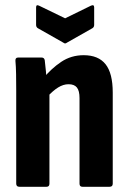

<svg xmlns="http://www.w3.org/2000/svg" viewBox="-20 -714 493 734"><path d="M295 0Q284 0 284 -12V-339Q284 -367 274 -379.5Q264 -392 242 -392Q222 -392 202 -379.5Q182 -367 160 -343L145 -414Q176 -452 214 -477.5Q252 -503 300 -503Q356 -503 383.5 -468.5Q411 -434 411 -360V-12Q411 0 399 0ZM54 0Q42 0 42 -12V-367Q42 -401 41.5 -430.5Q41 -460 39 -481Q38 -494 49 -494H139Q149 -494 151 -484Q153 -468 155.5 -442Q158 -416 159 -398L169 -364V-12Q169 0 158 0ZM222 -551 125 -606Q118 -610 118 -619V-686Q118 -698 130 -692L229 -644L327 -692Q340 -698 340 -686V-619Q340 -610 333 -606L236 -551Q229 -545 222 -551Z"/></svg>

Font: Sofia Sans Condensed ExtraBold
Style: Regular
Weight: 800
Designer: Botio Nikoltchev, Ani Petrova
Foundry: lettersoup
Version: Version 4.101